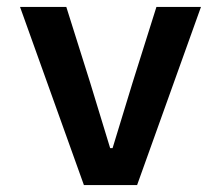

<svg xmlns="http://www.w3.org/2000/svg" viewBox="-20 -536 640 556"><path d="M377 0 562 -516H433L364 -297L306 -107H299L241 -297L172 -516H38L223 0Z"/></svg>

Font: IBM Mono SemiBold
Style: Regular
Weight: 600
Monospace: yes
Designer: Mike Abbink, Paul van der Laan, Pieter van Rosmalen
Foundry: Bold Monday
Version: Version 2.3